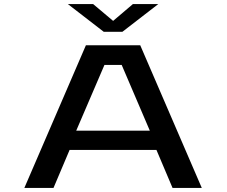

<svg xmlns="http://www.w3.org/2000/svg" viewBox="-20 -922 1112 942"><path d="M970 0H826.5L747.5 -186.5H321.5L242.5 0H99.5L401.5 -700H668ZM492.5 -603.5 354 -281H715L577 -603.5ZM313 -902H437L535 -819.5L632 -902H756.5L580.5 -766H489Z"/></svg>

Font: Trispace Expanded Medium
Style: Regular
Weight: 500
Width: 7
Designer: Tyler Finck
Foundry: Etcetera Type Company
Version: Version 1.210; ttfautohint (v1.8.3)